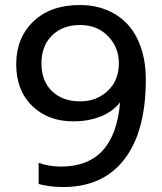

<svg xmlns="http://www.w3.org/2000/svg" viewBox="-20 -734 649 769"><path d="M232.9 15.1Q179.2 15.1 134.8 2.9V-82Q174.8 -66.9 225.1 -66.9Q439.5 -66.9 460.9 -324.2Q431.2 -286.1 382.3 -267.1Q333.5 -248 273.9 -248Q171.9 -248 108.4 -310.3Q44.9 -372.6 44.9 -477.1Q44.9 -581.5 113.3 -647.7Q181.6 -713.9 300.8 -713.9Q357.4 -713.9 405.3 -694.8Q453.1 -675.8 488.5 -639.2Q523.9 -602.5 543.9 -545.2Q564 -487.8 564 -415Q564 -207.5 478.3 -96.2Q392.6 15.1 232.9 15.1ZM300.8 -328.1Q367.2 -328.1 411.6 -370.1Q456.1 -412.1 456.1 -481Q456.1 -544.4 412.8 -589.1Q369.6 -633.8 300.8 -633.8Q231 -633.8 188.5 -592Q146 -550.3 146 -480Q146 -409.7 188.2 -368.9Q230.5 -328.1 300.8 -328.1Z"/></svg>

Font: Prompt
Style: Regular
Weight: 400
Designer: Katatrad Team
Foundry: CadsonDemak
Version: Version 1.000;PS 001.000;hotconv 1.0.88;makeotf.lib2.5.64775